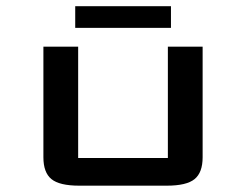

<svg xmlns="http://www.w3.org/2000/svg" viewBox="-20 -587 777 607"><path d="M520.5 -499H217.8V-567.4H520.5ZM620.6 -439.5V-89.8Q620.6 -41.5 595.2 -20.8Q569.8 0 507.3 0H230.5Q168 0 142.6 -20.8Q117.2 -41.5 117.2 -89.8V-439.5H227.1V-87.4H510.7V-439.5Z"/></svg>

Font: Squarish Sans CT
Style: RegularSC
Weight: 400
Version: Version 0.9